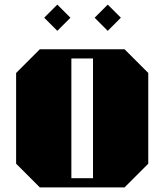

<svg xmlns="http://www.w3.org/2000/svg" viewBox="-20 -814 714 834"><path d="M624 -497V-103L521 0H153L50 -103V-497L153 -600H521ZM290 -560V-40H384V-560ZM229 -680 286 -737 229 -794 172 -737ZM448 -680 505 -737 448 -794 391 -737Z"/></svg>

Font: Kumar One
Style: Regular
Weight: 400
Designer: Parimal Parmar
Foundry: Indian Type Foundry
Version: Version 1.000;PS 1.000;hotconv 1.0.88;makeotf.lib2.5.647800